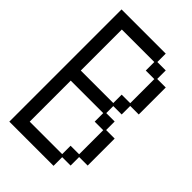

<svg xmlns="http://www.w3.org/2000/svg" viewBox="-243 -873 986 986"><g transform="rotate(45 250.0 -379.5)"><path d="M28 -787H349V-726H410V-664H472V-468H410V-406H349V-355H410V-293H472V-97H410V-35H349V28H28ZM338 -417V-478H400V-653H338V-715H102V-417ZM338 -46V-107H400V-282H338V-344H102V-46Z"/></g></svg>

Font: DotGothic16
Style: Regular
Weight: 400
Designer: Fontworks Inc.
Foundry: Fontworks Inc.
Version: Version 1.100